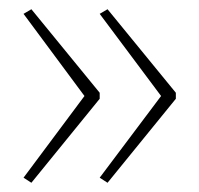

<svg xmlns="http://www.w3.org/2000/svg" viewBox="-20 -487 432 416"><path d="M361 -273V-286L213 -467L196 -457L329 -279L196 -102L213 -91ZM196 -273V-286L48 -467L31 -457L163 -279L31 -102L48 -91Z"/></svg>

Font: Noto Sans Devanagari SemiCondensed Thin
Style: Regular
Weight: 100
Width: 4
Designer: Jelle Bosma - Monotype Design Team
Foundry: Monotype Imaging Inc.
Version: Version 2.004